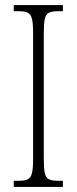

<svg xmlns="http://www.w3.org/2000/svg" viewBox="-20 -734 302 754"><path d="M34 0V-24H54Q77 -24 89 -30Q101 -36 105.5 -54Q110 -72 110 -108V-605Q110 -642 105.5 -660Q101 -678 89 -684Q77 -690 54 -690H34V-714H227V-690H208Q184 -690 172 -684Q160 -678 156 -660Q152 -642 152 -605V-109Q152 -72 156 -54Q160 -36 172 -30Q184 -24 208 -24H227V0Z"/></svg>

Font: Noto Serif ExtraCondensed ExtraLight
Style: Regular
Weight: 200
Width: 2
Designer: Monotype Design Team
Foundry: Monotype Imaging Inc.
Version: Version 2.015